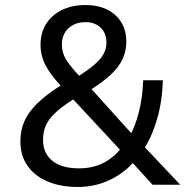

<svg xmlns="http://www.w3.org/2000/svg" viewBox="-20 -734 741 763"><path d="M290 9Q219 9 167.5 -13.5Q116 -36 88.5 -76.5Q61 -117 61 -172Q61 -217 77.5 -253.5Q94 -290 127 -322Q160 -354 207 -385L240 -406L227 -387Q180 -437 160.5 -475.5Q141 -514 141 -556Q141 -603 163 -638.5Q185 -674 225.5 -694Q266 -714 320 -714Q368 -714 404.5 -696.5Q441 -679 461.5 -646Q482 -613 482 -569Q482 -532 467.5 -500Q453 -468 420 -437Q387 -406 330 -371L331 -394L514 -191H494Q518 -232 532.5 -291Q547 -350 549 -415H627Q625 -332 604 -260Q583 -188 547 -134L546 -159L696 0H586L496 -99H519Q477 -48 417.5 -19.5Q358 9 290 9ZM294 -65Q350 -65 393 -87.5Q436 -110 469 -155L467 -128L256 -355L292 -353L262 -333Q222 -307 197.5 -283.5Q173 -260 162 -235Q151 -210 151 -178Q151 -125 188 -95Q225 -65 294 -65ZM320 -646Q278 -646 252 -621.5Q226 -597 226 -557Q226 -537 232.5 -518.5Q239 -500 255.5 -478.5Q272 -457 302 -424L279 -423Q325 -452 352 -474.5Q379 -497 391 -518.5Q403 -540 403 -564Q403 -602 380 -624Q357 -646 320 -646Z"/></svg>

Font: Nunito Sans 12pt ExtraLight Medium
Style: Regular
Weight: 500
Version: Version 3.101;gftools[0.9.27]